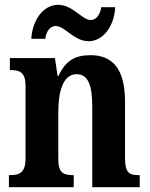

<svg xmlns="http://www.w3.org/2000/svg" viewBox="-20 -777 622 797"><path d="M348 -606C409 -606 455 -670 458 -747H400C397 -720 381 -694 357 -694C320 -694 283 -757 221 -757C159 -757 114 -692 110 -616H168C171 -643 186 -669 211 -669C250 -669 286 -606 348 -606ZM17 0H286V-50H283C244 -50 222 -59 222 -116V-312C222 -393 240 -469 298 -469C348 -469 363 -419 363 -333V0H560V-50H556C517 -50 499 -59 499 -121V-355C499 -490 448 -548 356 -548C291 -548 252 -525 223 -462H219L208 -536H21V-486H25C62 -486 86 -477 86 -420V-120C86 -59 60 -50 21 -50H17Z"/></svg>

Font: Noto Serif Tamil Condensed
Style: Bold
Weight: 700
Width: 3
Designer: Indian Type Foundry, Tom Grace, and the Monotype Design Team
Foundry: Monotype Imaging Inc.
Version: Version 2.004